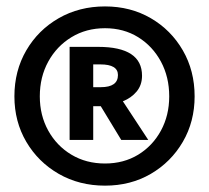

<svg xmlns="http://www.w3.org/2000/svg" viewBox="-20 -798 655 601"><path d="M308.7 -777.9Q388.7 -777.9 452.1 -741Q515.4 -704.1 552.3 -640.3Q589.2 -576.4 589.2 -496.4Q589.2 -417.4 552.3 -354.1Q515.4 -290.8 452.1 -253.8Q388.7 -216.9 308.7 -216.9Q228.2 -216.9 163.8 -253.8Q99.5 -290.8 62.3 -354.1Q25.1 -417.4 25.1 -496.4Q25.1 -576.4 62.3 -640.3Q99.5 -704.1 163.8 -741Q228.2 -777.9 308.7 -777.9ZM308.7 -709.7Q249.7 -709.7 203.6 -681.5Q157.4 -653.3 131 -605.1Q104.6 -556.9 104.6 -496.4Q104.6 -436.9 131 -389.2Q157.4 -341.5 203.6 -313.8Q249.7 -286.2 308.7 -286.2Q367.2 -286.2 412.6 -313.8Q457.9 -341.5 483.8 -389.2Q509.7 -436.9 509.7 -496.4Q509.7 -556.9 483.8 -605.1Q457.9 -653.3 412.6 -681.5Q367.2 -709.7 308.7 -709.7ZM287.2 -651.3Q424.6 -651.3 424.6 -561Q424.6 -531.8 407.7 -511.5Q390.8 -491.3 364.6 -481L444.1 -360H359.5L295.4 -465.6H271.8V-360H197.9V-651.3ZM294.4 -596.4H271.8V-525.1H295.4Q349.2 -525.1 349.2 -563.1Q349.2 -596.4 294.4 -596.4Z"/></svg>

Font: FiraCode Nerd Font Mono
Style: Bold
Weight: 700
Monospace: yes
Designer: Carrois Corporate, Edenspiekermann AG, Nikita Prokopov
Foundry: Carrois Corporate, Edenspiekermann AG, Nikita Prokopov
Version: Version 6.002;Nerd Fonts 3.3.0